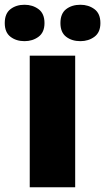

<svg xmlns="http://www.w3.org/2000/svg" viewBox="-58 -787 442 807"><path d="M258 0H67V-553H258ZM-38 -690Q-38 -730 -14 -748.5Q10 -767 45 -767Q79 -767 104 -748.5Q129 -730 129 -690Q129 -651 104 -632.5Q79 -614 45 -614Q10 -614 -14 -632.5Q-38 -651 -38 -690ZM196 -690Q196 -730 220 -748.5Q244 -767 280 -767Q314 -767 339 -748.5Q364 -730 364 -690Q364 -651 339 -632.5Q314 -614 280 -614Q244 -614 220 -632.5Q196 -651 196 -690Z"/></svg>

Font: Noto Sans Hebrew Black
Style: Regular
Weight: 900
Designer: Monotype Design Team
Foundry: Monotype Imaging Inc.
Version: Version 2.003